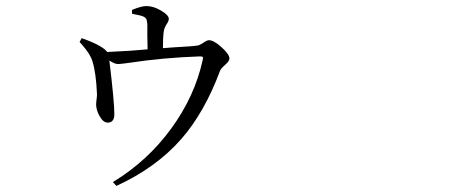

<svg xmlns="http://www.w3.org/2000/svg" viewBox="-20 -568 1540 637"><path d="M366.2 48.8 354.5 36.1Q468.8 -33.2 547.4 -140.6Q626 -248 652.3 -368.2Q654.3 -376 652.8 -378.4Q651.4 -380.9 643.6 -380.9Q523.4 -377 407.2 -359.4Q378.9 -355.5 372.1 -355.5Q360.4 -355.5 342.8 -367.2Q359.4 -230.5 359.4 -188.5Q359.4 -162.1 337.9 -161.1Q322.3 -161.1 310.5 -182.6Q299.8 -201.2 298.8 -220.7Q298.8 -223.6 299.8 -233.4Q301.8 -247.1 301.8 -254.9Q298.8 -325.2 287.1 -363.3Q280.3 -387.7 252 -419.9Q247.1 -425.8 244.1 -428.7L251 -441.4Q294.9 -425.8 314.5 -413.1Q328.1 -405.3 335.9 -395.5Q420.9 -399.4 469.7 -404.3Q469.7 -417 468.8 -450.2Q468.8 -477.5 468.8 -487.3Q467.8 -500 465.8 -503.9Q463.9 -508.8 456.5 -512.7Q449.2 -516.6 426.8 -520.5Q420.9 -521.5 418 -522.5V-535.2Q449.2 -547.9 465.8 -547.9Q489.3 -547.9 514.6 -532.7Q540 -517.6 540 -505.9Q540 -498 533.2 -488.3Q525.4 -476.6 523.4 -464.8Q520.5 -443.4 520.5 -408.2Q533.2 -409.2 558.6 -411.1Q617.2 -414.1 635.7 -417Q642.6 -418 654.8 -426.3Q667 -434.6 672.9 -434.6Q689.5 -434.6 715.3 -411.1Q741.2 -387.7 741.2 -374Q741.2 -365.2 726.6 -352.5Q712.9 -340.8 710 -333Q658.2 -194.3 581.1 -106.4Q498 -11.7 366.2 48.8Z"/></svg>

Font: Bpmf GenRyu Min R
Style: R
Weight: 400
Foundry: But Ko
Version: Version 1.320